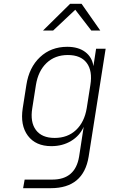

<svg xmlns="http://www.w3.org/2000/svg" viewBox="-20 -805 640 1005"><path d="M101 180 109 135H254Q374 135 394 15L401 -30L418 -141Q397 -94 352 -67Q307 -40 249 -40Q167 -40 126 -94.5Q85 -149 99 -239L118 -360Q132 -452 189.5 -506Q247 -560 332 -560Q390 -560 426 -533Q462 -506 469 -459L483 -550H533L444 15Q417 180 246 180ZM266 -83Q334 -83 378 -124.5Q422 -166 434 -239L453 -360Q465 -434 434 -475.5Q403 -517 335 -517Q268 -517 224 -475.5Q180 -434 168 -360L149 -239Q137 -166 168 -124.5Q199 -83 266 -83ZM205 -645 347 -785H407L505 -645H458L374 -754L258 -645Z"/></svg>

Font: JetBrains Mono NL Thin
Style: Italic
Weight: 100
Italic angle: -9°
Monospace: yes
Designer: Philipp Nurullin, Konstantin Bulenkov
Foundry: JetBrains
Version: Version 2.305; ttfautohint (v1.8.4.7-5d5b)